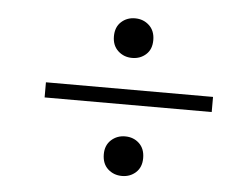

<svg xmlns="http://www.w3.org/2000/svg" viewBox="-38 -559 594 493"><g transform="rotate(5 258.5 -313.0)"><path d="M292.5 -413.6Q271 -413.6 256.1 -427.5Q241.2 -441.4 241.2 -464.8Q241.2 -488.8 255.9 -502.2Q270.5 -515.6 291.5 -515.6Q313 -515.6 327.9 -501.7Q342.8 -487.8 342.8 -463.9Q342.8 -439.9 328.1 -426.8Q313.5 -413.6 292.5 -413.6ZM77.6 -293V-332H508.3V-293ZM293 -109.4Q271.5 -109.4 256.6 -123Q241.7 -136.7 241.7 -161.1Q241.7 -184.1 256.6 -197.8Q271.5 -211.4 292.5 -211.4Q314 -211.4 328.6 -197.8Q343.3 -184.1 343.3 -159.7Q343.3 -136.2 328.6 -122.8Q314 -109.4 293 -109.4Z"/></g></svg>

Font: Elstob 18pt
Style: Italic
Weight: 400
Italic angle: -20°
Designer: Peter S. Baker
Version: Version 1.015